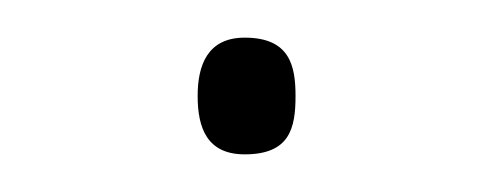

<svg xmlns="http://www.w3.org/2000/svg" viewBox="-20 -416 260 102"><path d="M85 -365C85 -348 90 -334 110 -334C134 -334 137 -348 137 -365C137 -381 134 -396 110 -396C90 -396 85 -381 85 -365Z"/></svg>

Font: Noto Sans Tamil UI Thin
Style: Regular
Weight: 100
Designer: Jelle Bosma - Monotype Design Team
Foundry: Monotype Imaging Inc.
Version: Version 2.004